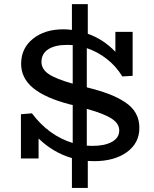

<svg xmlns="http://www.w3.org/2000/svg" viewBox="-20 -779 760 945"><path d="M407.2 -349.1Q470.2 -333.5 514.6 -316.7Q559.1 -299.8 595 -276.4Q630.9 -252.9 648.4 -221.4Q666 -189.9 666 -149.9Q666 -74.7 604.5 -30.3Q543 14.2 443.8 14.2Q421.9 14.2 412.1 13.2V146H334V-1Q243.2 -26.9 169.9 -97.2V1H83V-216.8L137.2 -221.2Q219.7 -111.3 337.9 -75.2V-262.2L324.2 -265.1Q202.1 -296.9 143.1 -345.7Q84 -394.5 84 -464.8Q84 -541.5 142.1 -588.1Q200.2 -634.8 292 -634.8Q312.5 -634.8 334 -631.8V-758.8H412.1V-612.8Q489.7 -585.4 547.9 -523.9V-622.1H632.8V-405.8L582 -402.8Q551.8 -452.6 506.1 -488.5Q460.4 -524.4 407.2 -542ZM184.1 -474.1Q184.1 -438.5 220 -414.3Q255.9 -390.1 337.9 -367.2V-557.1Q329.1 -558.1 311 -558.1Q250.5 -558.1 217.3 -536.4Q184.1 -514.6 184.1 -474.1ZM436 -61Q495.1 -61 531 -80.8Q566.9 -100.6 566.9 -137.2Q566.9 -170.9 529.3 -195.3Q491.7 -219.7 407.2 -243.2V-62Q417 -61 436 -61Z"/></svg>

Font: BioRhyme
Style: Regular
Weight: 400
Designer: Aoife Mooney
Foundry: Aoife Mooney Type
Version: Version 1.500;PS 001.500;hotconv 1.0.88;makeotf.lib2.5.64775